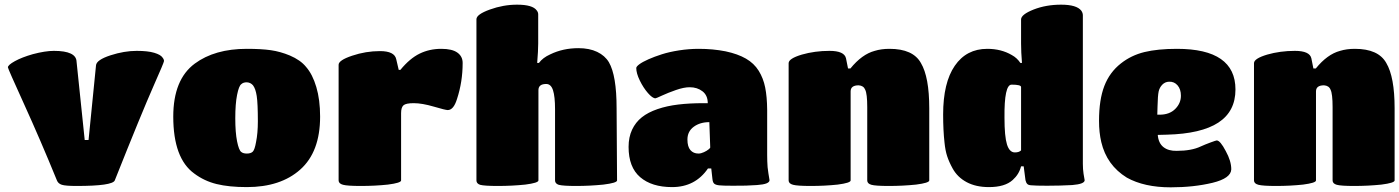

<svg xmlns="http://www.w3.org/2000/svg" viewBox="-20 -800 6049 830"><path d="M14.2 -508.8Q14.2 -519 44.2 -535.6Q74.2 -552.2 122.1 -565.9Q175.8 -580.1 212.9 -580.1Q309.6 -580.1 311 -533.2L346.2 -194.8H362.8L395 -517.1Q396.5 -541 458 -561Q517.1 -580.1 570.8 -580.1Q619.1 -580.1 646.7 -571.8Q674.3 -563.5 682.1 -551.8Q689 -543.5 689 -536.1Q689 -530.3 645 -431.2Q591.3 -309.6 476.1 -20Q465.8 3.9 311 3.9Q263.2 3.9 247.3 -1.2Q231.4 -6.3 226.1 -20Q155.3 -193.4 84 -350.1Q14.2 -503.4 14.2 -508.8Z M1046.9 8.8Q969.7 8.8 916.3 -4.4Q862.8 -17.6 819.8 -49.8Q729 -115.2 729 -295.9Q729 -456.1 821.8 -524.9Q908.2 -588.9 1046.9 -588.9Q1109.9 -588.9 1150.9 -583Q1191.9 -577.1 1232.9 -560.1Q1278.8 -540.5 1302.7 -511.2Q1331.1 -479 1347.4 -423.8Q1363.8 -368.7 1363.8 -295.9Q1363.8 -143.1 1277.8 -66.9Q1192.9 8.8 1046.9 8.8ZM1073.7 -431.2Q1063 -443.4 1047.6 -444.1Q1032.2 -444.8 1022.9 -436Q1012.7 -428.7 1004.9 -389.9Q997.1 -351.1 997.1 -289.1Q997.1 -227.1 1004.9 -188.7Q1012.7 -150.4 1022.9 -143.1Q1031.2 -136.2 1046.9 -136.2Q1064.5 -136.2 1072.8 -144.5Q1081.1 -152.8 1086.9 -186Q1094.7 -224.1 1094.7 -275.9Q1094.7 -353 1089.8 -384.8Q1085 -416.5 1073.7 -431.2Z M1713.9 -311V-20Q1713.9 -9.3 1656.7 -2Q1601.1 3.9 1539.6 3.9Q1481.9 3.9 1462.9 -1.2Q1443.8 -6.3 1443.8 -20V-520Q1443.8 -539.6 1502 -559.1Q1561 -579.1 1622.6 -579.1Q1685.5 -579.1 1692.9 -543.9L1703.6 -498H1710.9Q1751.5 -547.4 1793.9 -568.1Q1836.4 -588.9 1887.7 -588.9Q1934.6 -588.9 1957.3 -572.5Q1980 -556.2 1980 -527.8Q1980 -446.3 1955.6 -372.1Q1940.9 -324.2 1915.5 -324.2Q1905.8 -324.2 1856 -338.9Q1804.7 -354 1768.6 -354Q1734.4 -354 1724.1 -344.7Q1713.9 -335.4 1713.9 -311Z M2379.4 -20V-328.1Q2379.4 -382.8 2370.6 -409.9Q2361.8 -437 2341.3 -437Q2307.6 -437 2307.6 -410.2V-20Q2307.6 -9.3 2250.5 -2Q2193.4 3.9 2132.3 3.9Q2074.2 3.9 2055.7 -1Q2039.6 -6.3 2039.6 -20V-716.8Q2039.6 -737.8 2097.7 -758.8Q2155.8 -779.8 2215.3 -779.8Q2282.7 -779.8 2300.3 -754.9Q2306.6 -747.1 2306.6 -737.8V-611.8Q2306.6 -581.5 2302.2 -527.8H2309.6Q2326.7 -550.8 2358.4 -564.9Q2413.6 -591.8 2480.5 -591.8Q2527.8 -591.8 2561.5 -575.7Q2595.2 -559.6 2612.3 -530.8Q2645.5 -473.6 2645.5 -332L2647.5 -20Q2647.5 -9.3 2588.4 -2Q2529.8 3.9 2470.7 3.9Q2414.1 3.9 2395.5 -1Q2379.4 -6.3 2379.4 -20Z M2885.3 8.8Q2797.4 8.8 2747.3 -34.2Q2697.3 -77.1 2697.3 -165Q2697.3 -207 2712.4 -239.3Q2727.5 -271.5 2754.6 -293Q2781.7 -314.5 2822.5 -328.4Q2863.3 -342.3 2911.9 -348.1Q2960.4 -354 3021.5 -354H3039.6Q3039.6 -387.7 3016.8 -405.3Q2994.1 -422.9 2961.4 -422.9Q2936.5 -422.9 2902.1 -410.9Q2867.7 -398.9 2842 -387Q2816.4 -375 2813.5 -375Q2800.8 -375 2781 -397.7Q2761.2 -420.4 2745.8 -451.9Q2730.5 -483.4 2730.5 -505.9Q2730.5 -512.2 2743.9 -522.2Q2757.3 -532.2 2783.2 -543.7Q2809.1 -555.2 2841.3 -565.4Q2873.5 -575.7 2916 -582.3Q2958.5 -588.9 3000.5 -588.9Q3062 -588.9 3116.7 -578.1Q3169.4 -566.9 3204.6 -546.6Q3239.7 -526.4 3259.8 -494.1Q3279.8 -461.9 3287.8 -421.9Q3295.9 -381.8 3296.4 -325.2V-129.9Q3296.4 -101.6 3298.3 -77.1Q3299.8 -64 3301.8 -50.5Q3303.7 -37.1 3305.2 -29.8Q3306.6 -22.5 3306.6 -21Q3306.6 -12.7 3293.5 -7.3Q3280.3 -2 3252.2 0Q3224.1 2 3204.3 2.4Q3184.6 2.9 3148.4 2.9Q3104.5 2.9 3089.1 1.2Q3073.7 -0.5 3067.4 -6.1Q3061 -11.7 3059.6 -27.8L3054.7 -71.8H3040.5Q2985.4 8.8 2885.3 8.8ZM3050.3 -162.1 3046.4 -272Q3006.3 -272 2979 -252Q2951.7 -231.9 2951.7 -196.8Q2951.7 -166 2964.6 -151.1Q2977.5 -136.2 2999.5 -136.2Q3010.3 -136.2 3022.9 -142.1Q3035.6 -147.9 3043 -154.1Q3050.3 -160.2 3050.3 -162.1Z M3997.1 -332V-20Q3997.1 -9.3 3939.9 -2Q3882.8 3.9 3822.3 3.9Q3764.6 3.9 3746.8 -1.2Q3729 -6.3 3729 -20V-336.9Q3729 -394.5 3720.2 -412.1Q3713.4 -429.7 3691.9 -431.2Q3657.2 -431.2 3657.2 -404.8V-20Q3657.2 -9.3 3601.1 -2Q3545.4 3.9 3484.9 3.9Q3427.2 3.9 3408.2 -1.2Q3389.2 -6.3 3389.2 -20V-526.9Q3389.2 -546.9 3446.3 -564Q3502.4 -580.1 3565.9 -580.1Q3629.9 -580.1 3637.2 -547.9L3646 -503.9H3656.2Q3706.1 -565.4 3761.2 -580.1Q3789.6 -588.9 3825.2 -588.9Q3926.8 -588.9 3960.9 -527.8Q3997.1 -467.3 3997.1 -332Z M4367.2 -141.1Q4385.3 -141.1 4394 -149.9V-423.8Q4394 -434.1 4353 -434.1Q4320.8 -434.1 4322.3 -291Q4322.3 -210.4 4333 -175.8Q4343.8 -141.1 4367.2 -141.1ZM4661.1 -733.9V-91.8Q4661.1 -68.4 4664.1 -48.8Q4664.6 -44.4 4666.7 -33.7Q4668.9 -22.9 4668.9 -21Q4668.9 -4.4 4615.2 0Q4562.5 2.9 4506.8 2.9Q4455.6 2.9 4438 1Q4425.8 0.5 4420.7 -4.9Q4415.5 -10.3 4413.1 -21L4405.3 -81.1H4394Q4385.3 -46.4 4357.9 -22Q4324.2 8.8 4254.9 8.8Q4198.7 8.8 4158.9 -12.5Q4119.1 -33.7 4098.1 -71.8Q4082.5 -100.1 4074.5 -124.8Q4066.4 -149.4 4063 -184.1Q4057.1 -236.8 4057.1 -305.2Q4057.1 -442.4 4107.4 -515.6Q4157.7 -588.9 4248 -588.9Q4308.1 -588.9 4354 -562Q4376.5 -549.8 4391.1 -527.8H4397.9Q4394 -575.7 4394 -611.8V-715.8Q4394 -737.3 4448.2 -758.8Q4502 -779.8 4566.9 -779.8Q4634.3 -779.8 4654.3 -753.9Q4661.1 -744.1 4661.1 -733.9Z M5085 -386.2Q5085 -414.1 5070.6 -430.9Q5056.2 -447.8 5033.7 -446.8Q5016.6 -446.3 5004.6 -434.1Q4992.7 -421.9 4988.8 -404.8Q4984.9 -386.7 4983.9 -339.8L4982.9 -304.2H4992.7Q5035.6 -304.2 5060.3 -328.9Q5085 -353.5 5085 -386.2ZM5023.9 -217.8 4984.9 -216.8Q4987.8 -181.2 5009.5 -164.1Q5031.2 -147 5066.9 -147.9Q5130.9 -147.9 5170.9 -167Q5189 -175.3 5212.9 -184.1Q5236.8 -192.9 5239.7 -192.9Q5254.9 -192.9 5278.8 -147Q5302.7 -104 5302.7 -67.9Q5301.3 -29.3 5221.7 -9.8Q5140.1 9.8 5041 9.8Q4926.3 9.8 4851.1 -32.2Q4764.2 -85.9 4740.7 -186Q4731 -227.1 4731 -277.8Q4731 -368.7 4753.9 -428.2Q4776.9 -487.8 4825.7 -525.9Q4870.1 -561 4927.5 -575Q4984.9 -588.9 5067.9 -588.9Q5320.8 -588.9 5320.8 -413.1Q5320.8 -318.4 5246.8 -270Q5172.9 -221.7 5023.9 -217.8Z M6008.8 -332V-20Q6008.8 -9.3 5951.7 -2Q5894.5 3.9 5834 3.9Q5776.4 3.9 5758.5 -1.2Q5740.7 -6.3 5740.7 -20V-336.9Q5740.7 -394.5 5731.9 -412.1Q5725.1 -429.7 5703.6 -431.2Q5668.9 -431.2 5668.9 -404.8V-20Q5668.9 -9.3 5612.8 -2Q5557.1 3.9 5496.6 3.9Q5439 3.9 5419.9 -1.2Q5400.9 -6.3 5400.9 -20V-526.9Q5400.9 -546.9 5458 -564Q5514.2 -580.1 5577.6 -580.1Q5641.6 -580.1 5648.9 -547.9L5657.7 -503.9H5668Q5717.8 -565.4 5772.9 -580.1Q5801.3 -588.9 5836.9 -588.9Q5938.5 -588.9 5972.7 -527.8Q6008.8 -467.3 6008.8 -332Z"/></svg>

Font: GGS TheRock Black
Style: Regular
Weight: 900
Designer: Rodrigo Fuenzalida (2012); Goodgame Studios (2014)
Foundry: Rodrigo Fuenzalida,2012;  GGS,2014
Version: Version 1.002 | FøM Mod